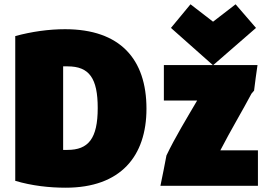

<svg xmlns="http://www.w3.org/2000/svg" viewBox="-20 -850 1255 894"><path d="M51 -682V-8C129 15 209 24 286 24C542 24 662 -123 662 -344C662 -574 540 -714 283 -714C208 -714 128 -703 51 -682ZM727 15H1181V-150H1006C1054 -243 1112 -340 1151 -414L1163 -428C1168 -468 1173 -507 1179 -547H973L1172 -720L1077 -830L972 -749L867 -830L776 -720L971 -547H743V-382H898C850 -300 795 -210 755 -126C746 -79 737 -32 727 15ZM274 -152V-541H295C396 -541 435 -485 435 -347C435 -204 391 -152 294 -152Z"/></svg>

Font: Repo ExtraBlack
Style: Regular
Weight: 400
Designer: Stefan Peev
Foundry: Context Ltd
Version: Version 001.502